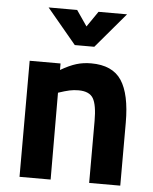

<svg xmlns="http://www.w3.org/2000/svg" viewBox="-53 -779 658 824"><g transform="rotate(5 276.5 -367.5)"><path d="M496 -271V0H362V-267Q362 -336 345.5 -364Q329 -392 282 -392Q262 -392 243.5 -388Q225 -384 195 -374L196 0H62V-500H195V-472Q233 -494 262.5 -503Q292 -512 326 -512Q418 -512 457 -453Q496 -394 496 -271ZM461 -735 333 -584H249L123 -735H246L292 -668L338 -735Z"/></g></svg>

Font: Cairo
Style: Bold
Weight: 700
Designer: Mohamed Gaber
Foundry: Kief Type Foundry
Version: Version 2.100